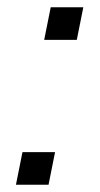

<svg xmlns="http://www.w3.org/2000/svg" viewBox="-20 -510 275 530"><path d="M24 0H114L132 -90H42ZM102 -400H192L210 -490H120Z"/></svg>

Font: Uncut Sans Book Italic
Style: Regular
Weight: 350
Italic angle: -11°
Designer: Kasper Nordkvist
Foundry: UNCUT.wtf
Version: Version 1.304;Glyphs 3.2 (3246)